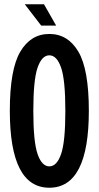

<svg xmlns="http://www.w3.org/2000/svg" viewBox="-20 -869 462 899"><path d="M286 -350Q286 -495 266 -552.5Q246 -610 211 -610Q176 -610 156 -552.5Q136 -495 136 -350Q136 -205 156 -147.5Q176 -90 211 -90Q246 -90 266 -147.5Q286 -205 286 -350ZM26 -350Q26 -544 75 -627Q124 -710 211 -710Q298 -710 347 -627Q396 -544 396 -350Q396 10 211 10Q26 10 26 -350ZM96 -849H186L243 -749H173Z"/></svg>

Font: Piscolabis
Style: Regular
Weight: 400
Designer: Ariel Martín Pérez
Foundry: Tunera Type Foundry
Version: Version 1.000